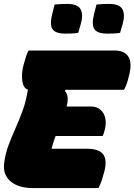

<svg xmlns="http://www.w3.org/2000/svg" viewBox="-24 -957 684 977"><path d="M144 0Q70 0 30 -34Q-10 -68 -3 -126Q3 -174 19 -217Q35 -260 54.5 -303.5Q74 -347 91.5 -395Q109 -443 118 -501Q95 -508 89.5 -545Q84 -582 96 -627Q103 -653 108.5 -669.5Q114 -686 121 -700H559Q610 -700 629.5 -668Q649 -636 633 -574Q628 -552 621.5 -533Q615 -514 607 -500H310L306 -495Q318 -480 320 -461.5Q322 -443 315 -415H438Q470 -415 488.5 -397.5Q507 -380 512 -354Q517 -328 510 -300Q505 -277 498 -265H259Q253 -249 247.5 -232.5Q242 -216 238 -200H420Q476 -200 499 -174Q522 -148 508 -88Q501 -62 494 -40Q487 -18 477 0ZM254 -934Q271 -936 288.5 -936.5Q306 -937 319 -937Q372 -937 386.5 -909Q401 -881 386 -831L374 -790Q358 -787 340 -786.5Q322 -786 308 -786Q258 -786 243 -809Q228 -832 242 -887ZM467 -934Q484 -936 501.5 -936.5Q519 -937 532 -937Q585 -937 599.5 -909Q614 -881 599 -831L587 -790Q571 -787 553 -786.5Q535 -786 521 -786Q471 -786 456 -809Q441 -832 455 -887Z"/></svg>

Font: Recursive Mn Csl St XBk
Style: Italic
Weight: 1000
Italic angle: -15°
Monospace: yes
Version: Version 1.079;hotconv 1.0.112;makeotfexe 2.5.65598; ttfautoh